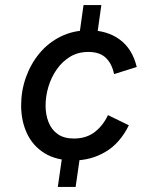

<svg xmlns="http://www.w3.org/2000/svg" viewBox="-20 -621 600 754"><path d="M207 113 225 -12H295L277 113ZM291 -480 308 -601H378L361 -480ZM269 9Q200 9 154 -20Q108 -49 85.5 -98Q63 -147 63 -207Q63 -264 81.5 -316.5Q100 -369 134.5 -411Q169 -453 218.5 -477.5Q268 -502 328 -502Q401 -502 450.5 -465.5Q500 -429 517 -358L428 -330Q420 -370 396 -393.5Q372 -417 327 -417Q286 -417 255 -398Q224 -379 202.5 -348Q181 -317 170 -280Q159 -243 159 -206Q159 -171 170.5 -141.5Q182 -112 206.5 -94.5Q231 -77 270 -77Q319 -77 352 -102.5Q385 -128 404 -169L486 -129Q451 -58 394 -24.5Q337 9 269 9Z"/></svg>

Font: Hanken Grotesk Medium
Style: Italic
Weight: 500
Italic angle: -8°
Designer: Alfredo Marco Pradil
Foundry: Hanken Design Co.
Version: Version 3.013